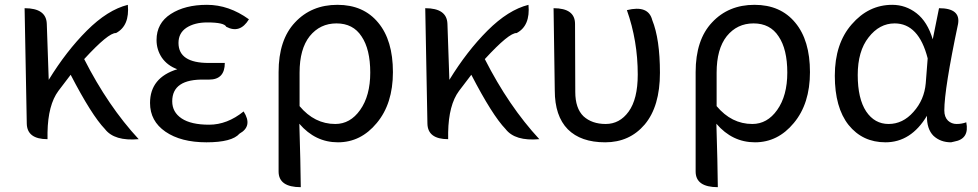

<svg xmlns="http://www.w3.org/2000/svg" viewBox="-20 -577 4055 796"><path d="M177 0Q92 0 91 -65L82 -543Q172 -543 174 -478L182 -246Q255 -365 340 -450Q426 -536 510 -557Q518 -470 461 -440Q430 -442 329 -332Q428 -137 555 0Q454 9 415 -42Q360 -99 273 -267L222 -200Q179 -142 177 -28V0Z M990 -115Q1029 -54 973 -23Q942 13 836 13Q730 13 666 -31Q602 -75 602 -150Q602 -255 715 -290Q674 -305 651 -338Q629 -371 629 -411Q629 -481 688 -519Q747 -557 838 -557Q929 -557 1012 -497Q975 -436 918 -466Q910 -484 839 -484Q787 -484 753 -462Q720 -440 720 -399Q720 -316 845 -316H912Q912 -247 847 -247H828Q694 -250 694 -157Q694 -112 733 -86Q772 -60 847 -60Q922 -60 990 -115Z M1227 199Q1135 199 1135 134V-278Q1135 -412 1203 -484Q1271 -557 1379 -557Q1487 -557 1548 -483Q1609 -410 1609 -278Q1609 -147 1542 -67Q1476 13 1381 13Q1287 13 1221 -64Q1226 97 1227 199ZM1370 -63Q1432 -63 1473 -121Q1515 -180 1515 -276Q1515 -373 1479 -426Q1444 -480 1375 -480Q1307 -480 1264 -427Q1222 -374 1222 -276V-137Q1284 -63 1370 -63Z M1838 0Q1753 0 1752 -65L1743 -543Q1833 -543 1835 -478L1843 -246Q1916 -365 2001 -450Q2087 -536 2171 -557Q2179 -470 2122 -440Q2091 -442 1990 -332Q2089 -137 2216 0Q2115 9 2076 -42Q2021 -99 1934 -267L1883 -200Q1840 -142 1838 -28V0Z M2275 -543Q2364 -543 2364 -478L2365 -196Q2365 -128 2399 -95Q2434 -63 2491 -63Q2549 -63 2586 -114Q2624 -166 2624 -268Q2624 -408 2579 -535Q2668 -557 2684 -494Q2716 -415 2716 -275Q2716 -136 2653 -61Q2590 13 2489 13Q2388 13 2334 -41Q2280 -96 2280 -202L2275 -543Z M2956 199Q2864 199 2864 134V-278Q2864 -412 2932 -484Q3000 -557 3108 -557Q3216 -557 3277 -483Q3338 -410 3338 -278Q3338 -147 3271 -67Q3205 13 3110 13Q3016 13 2950 -64Q2955 97 2956 199ZM3099 -63Q3161 -63 3202 -121Q3244 -180 3244 -276Q3244 -373 3208 -426Q3173 -480 3104 -480Q3036 -480 2993 -427Q2951 -374 2951 -276V-137Q3013 -63 3099 -63Z M3651 13Q3556 13 3498 -59Q3441 -131 3441 -263Q3441 -396 3511 -476Q3581 -557 3679 -557Q3735 -557 3780 -522Q3825 -487 3847 -414L3873 -543Q3963 -543 3952 -478Q3895 -208 3895 -119Q3895 -92 3910 -77Q3925 -63 3946 -63Q3967 -63 3986 -70Q4000 -1 3936 10L3923 13Q3879 13 3850 -14Q3822 -42 3823 -97Q3757 13 3651 13ZM3571 -115Q3606 -63 3664 -63Q3723 -63 3767 -113Q3812 -163 3818 -232L3826 -335Q3789 -480 3689 -480Q3626 -480 3581 -422Q3536 -365 3536 -266Q3536 -168 3571 -115Z"/></svg>

Font: Swei Toothpaste CJK TC
Style: Regular
Weight: 400
Version: Version 1.0